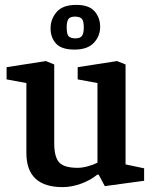

<svg xmlns="http://www.w3.org/2000/svg" viewBox="-20 -755 625 786"><path d="M236 11Q162 11 125 -24Q88 -59 88 -129V-415L7 -430V-480L168 -505L202 -491V-168Q202 -113 222 -90.5Q242 -68 298 -68Q317 -68 340.5 -74.5Q364 -81 379 -89V-415L298 -430V-480L459 -505L494 -491V-82L570 -66V-15L409 7L384 -40H378Q352 -18 313 -3.5Q274 11 236 11ZM285 -552Q232 -552 209.5 -576.5Q187 -601 187 -639Q187 -677 212 -706Q237 -735 292 -735Q344 -735 367 -709Q390 -683 390 -645Q390 -607 364 -579.5Q338 -552 285 -552ZM289 -598Q308 -598 315.5 -608Q323 -618 323 -643Q323 -671 314 -679Q305 -687 287 -687Q267 -687 260 -677Q253 -667 253 -643Q253 -614 261.5 -606Q270 -598 289 -598Z"/></svg>

Font: Faustina SemiBold
Style: Regular
Weight: 600
Designer: Alfonso Garcia
Foundry: http://www.omnibus-type.com
Version: Version 1.200